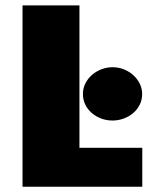

<svg xmlns="http://www.w3.org/2000/svg" viewBox="-20 -708 578 728"><path d="M294.4 -351.6Q294.4 -373 303.7 -391.6Q313 -410.2 328.6 -423.8Q344.2 -437.5 364.5 -445.3Q384.8 -453.1 406.7 -453.1Q430.2 -453.1 450.4 -444.8Q470.7 -436.5 486.1 -422.4Q501.5 -408.2 510.3 -389.9Q519 -371.6 519 -351.6Q519 -329.1 509.5 -310.5Q500 -292 484.4 -278.8Q468.8 -265.6 448.5 -258.3Q428.2 -251 406.7 -251Q383.3 -251 363 -258.8Q342.8 -266.6 327.4 -280Q312 -293.5 303.2 -311.8Q294.4 -330.1 294.4 -351.6ZM65.4 -687.5H281.2V-147.5H519.5V0H65.4Z"/></svg>

Font: Paytone One
Style: Regular
Weight: 400
Designer: vernon adams
Foundry: vernon adams
Version: 1.000